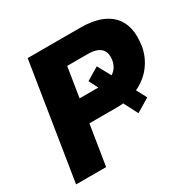

<svg xmlns="http://www.w3.org/2000/svg" viewBox="-157 -859 1009 1013"><g transform="rotate(-30 347.5 -352.5)"><path d="M25 0 137 -705H458Q588 -705 648.5 -642Q709 -579 690 -457Q680 -398 643.5 -349Q607 -300 547 -272L580 -210L498 -161L454 -246Q433 -244 410 -244H247L208 0ZM268 -384H382L354 -439L431 -485L475 -405Q510 -427 518 -472Q532 -565 421 -565H297Z"/></g></svg>

Font: Mulish Black
Style: Italic
Weight: 900
Italic angle: -9°
Designer: Vernon Adams
Foundry: Vernon Adams
Version: Version 3.603; ttfautohint (v1.8.3)